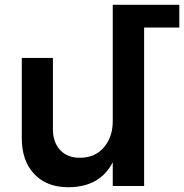

<svg xmlns="http://www.w3.org/2000/svg" viewBox="-20 -777 769 802"><path d="M729 -757V-662H582V0H451V-99Q397 5 265 5Q175 5 123 -50Q71 -105 71 -200V-535H201V-238Q201 -182 232 -149.5Q263 -117 316 -118Q378 -119 414.5 -162Q451 -205 451 -271V-757Z"/></svg>

Font: Montserrat arm Medium
Style: Regular
Weight: 500
Designer: Julieta Ulanovsky
Foundry: Julieta Ulanovsky
Version: Version 6.000;PS 006.000;hotconv 1.0.88;makeotf.lib2.5.64775